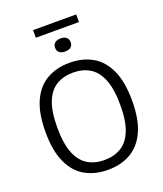

<svg xmlns="http://www.w3.org/2000/svg" viewBox="-183 -1154 1086 1280"><g transform="rotate(-20 360.0 -514.0)"><path d="M360 9.5Q267.5 9.5 198.5 -29.8Q129.5 -69 91 -152.8Q52.5 -236.5 52.5 -370Q52.5 -503.5 91 -587.2Q129.5 -671 198.8 -710.2Q268 -749.5 360 -749.5Q452 -749.5 521 -710.2Q590 -671 628.5 -587.2Q667 -503.5 667 -370Q667 -236.5 628.5 -152.8Q590 -69 520.8 -29.8Q451.5 9.5 360 9.5ZM360 -60Q427 -60 477.2 -89.8Q527.5 -119.5 555.2 -187Q583 -254.5 583 -367.5Q583 -483 555.2 -551.5Q527.5 -620 477.2 -650Q427 -680 360 -680Q292.5 -680 242.2 -650.5Q192 -621 164.2 -553.5Q136.5 -486 136.5 -372.5Q136.5 -256.5 164.2 -188.2Q192 -120 242.2 -90Q292.5 -60 360 -60ZM360 -829.5Q333.5 -829.5 319 -842Q304.5 -854.5 304.5 -875.5Q304.5 -897.5 319 -910Q333.5 -922.5 360 -922.5Q386.5 -922.5 401 -910Q415.5 -897.5 415.5 -875.5Q415.5 -854.5 401 -842Q386.5 -829.5 360 -829.5ZM207 -983V-1037H513V-983Z"/></g></svg>

Font: Encode Sans Condensed Thin
Style: Regular
Weight: 400
Version: Version 3.002